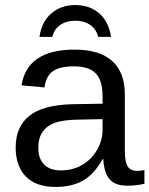

<svg xmlns="http://www.w3.org/2000/svg" viewBox="-20 -736 596 766"><path d="M202.1 9.8Q122.6 9.8 82.5 -32.2Q42.5 -74.2 42.5 -147.5Q42.5 -229.5 96.4 -273.4Q150.4 -317.4 270.5 -320.3L389.2 -322.3V-351.1Q389.2 -415.5 361.8 -443.4Q334.5 -471.2 275.9 -471.2Q216.8 -471.2 189.9 -451.2Q163.1 -431.2 157.7 -387.2L65.9 -395.5Q88.4 -538.1 277.8 -538.1Q377.4 -538.1 427.7 -492.4Q478 -446.8 478 -360.4V-132.8Q478 -93.8 488.3 -74Q498.5 -54.2 527.3 -54.2Q540 -54.2 556.2 -57.6V-2.9Q522.9 4.9 488.3 4.9Q439.5 4.9 417.2 -20.8Q395 -46.4 392.1 -101.1H389.2Q355.5 -40.5 310.8 -15.4Q266.1 9.8 202.1 9.8ZM222.2 -56.2Q270.5 -56.2 308.1 -78.1Q345.7 -100.1 367.4 -138.4Q389.2 -176.8 389.2 -217.3V-260.7L293 -258.8Q231 -257.8 199 -246.1Q167 -234.4 149.9 -210Q132.8 -185.5 132.8 -146Q132.8 -103 156 -79.6Q179.2 -56.2 222.2 -56.2ZM280.3 -715.8Q338.4 -715.8 376.2 -682.4Q414.1 -648.9 422.9 -588.9H371.6Q364.3 -619.1 340.3 -636.2Q316.4 -653.3 280.3 -653.3Q243.2 -653.3 219 -635.5Q194.8 -617.7 189 -588.9H137.7Q145 -647 183.6 -681.4Q222.2 -715.8 280.3 -715.8Z"/></svg>

Font: Liberation Sans
Style: Regular
Weight: 400
Designer: Steve Matteson
Foundry: Ascender Corporation
Version: Version 2.00.1